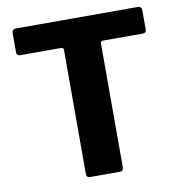

<svg xmlns="http://www.w3.org/2000/svg" viewBox="-82 -819 846 895"><g transform="rotate(-10 340.5 -371.0)"><path d="M33.5 -631.3V-723.6Q33.5 -731.9 38.2 -736.9Q42.9 -742 53.3 -742H627.4Q637.8 -742 642.5 -736.9Q647.3 -731.9 647.3 -723.6V-631.3Q647.3 -615.8 629.3 -615.8H441.9Q430.5 -615.8 430.5 -606.1V-19.3Q430.5 0 414.4 0H274.8Q255.5 0 255.5 -16.4V-603.2Q255.5 -615.8 244.8 -615.8H52.1Q33.5 -615.8 33.5 -631.3Z"/></g></svg>

Font: Libre Franklin Thin
Style: Regular
Weight: 100
Designer: Pablo Impallari, Rodrigo Fuenzalida, Nhung Nguyen
Foundry: Impallari Type
Version: Version 3.000